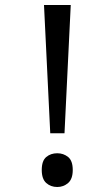

<svg xmlns="http://www.w3.org/2000/svg" viewBox="-20 -734 423 768"><path d="M181 -201 156 -714H263L238 -201ZM147 -54Q147 -91 165 -106Q183 -121 209 -121Q234 -121 252.5 -106Q271 -91 271 -54Q271 -18 252.5 -2Q234 14 209 14Q183 14 165 -2Q147 -18 147 -54Z"/></svg>

Font: uhindi25
Style: Book
Weight: 400
Designer: Jelle Bosma - Monotype Design Team
Foundry: Monotype Imaging Inc.
Version: Version 2.003